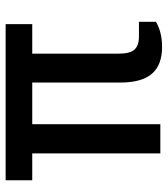

<svg xmlns="http://www.w3.org/2000/svg" viewBox="22 -596 581 664"><g transform="rotate(-90 312.0 -264.5)"><path d="M560 -535V-443H458V-143Q458 -105 472 -89.5Q486 -74 517 -74H568V-15Q532 6 481 6Q419 6 388.5 -29Q358 -64 358 -139V-443H214V0H113V-443H20V-535Z"/></g></svg>

Font: Exo Medium
Style: Regular
Weight: 500
Designer: Natanael Gama
Foundry: Natanael Gama
Version: Version 1.500; ttfautohint (v1.6)